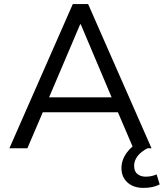

<svg xmlns="http://www.w3.org/2000/svg" viewBox="-20 -725 801 939"><path d="M26 0 336 -705H411L721 0H632L546 -201L588 -176H158L200 -201L114 0ZM372 -606 212 -230 188 -249H558L534 -230L375 -606ZM682 194Q633 194 603.5 167.5Q574 141 574 97Q574 57 600.5 21Q627 -15 671 -37L702 0Q687 7 671.5 19.5Q656 32 646 49Q636 66 636 86Q636 114 652.5 126.5Q669 139 692 139Q706 139 719 136.5Q732 134 746 128L761 177Q746 185 726 189.5Q706 194 682 194Z"/></svg>

Font: Nunito Sans 10pt
Style: Regular
Weight: 400
Designer: Vernon Adams
Foundry: Vernon Adams
Version: Version 3.101;gftools[0.9.27]